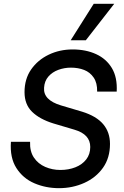

<svg xmlns="http://www.w3.org/2000/svg" viewBox="-20 -970 647 1002"><path d="M288 12Q219 12 159.5 -13.5Q100 -39 65.5 -93Q31 -147 37 -230H137Q135 -180 157 -147.5Q179 -115 216 -99Q253 -83 295 -83Q338 -83 373.5 -97Q409 -111 430 -138Q451 -165 451 -203Q451 -269 369 -293L258 -326Q187 -348 147.5 -386.5Q108 -425 108 -489Q108 -558 142.5 -607.5Q177 -657 234 -684.5Q291 -712 359 -712Q428 -712 481.5 -687.5Q535 -663 564 -614.5Q593 -566 589 -492H487Q488 -537 469 -565Q450 -593 419 -605Q388 -617 350 -617Q316 -617 284.5 -605.5Q253 -594 232.5 -570.5Q212 -547 210 -512Q205 -448 298 -420L409 -387Q483 -364 518.5 -322Q554 -280 554 -219Q554 -146 517.5 -94.5Q481 -43 420 -15.5Q359 12 288 12ZM349 -760 469 -950H576L428 -760Z"/></svg>

Font: Host Grotesk Medium
Style: Italic
Weight: 500
Italic angle: -8°
Designer: Doğukan Karapınar based on Poppins by Indian Type Foundry, Jonny Pinhorn
Foundry: Element Type
Version: Version 1.001; ttfautohint (v1.8.4.7-5d5b)